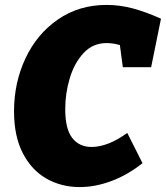

<svg xmlns="http://www.w3.org/2000/svg" viewBox="-20 -745 674 780"><path d="M245 -302Q245 -221 273.5 -184.5Q302 -148 352 -148Q418 -148 497 -205L559 -82Q498 -34 432.5 -9.5Q367 15 304 15Q229 15 168.5 -19.5Q108 -54 72.5 -123Q37 -192 37 -293Q37 -409 83.5 -508Q130 -607 215.5 -666Q301 -725 413 -725Q466 -725 519 -711Q572 -697 634 -669L594 -472H479L467 -562Q439 -570 413 -570Q357 -570 319.5 -529.5Q282 -489 263.5 -427.5Q245 -366 245 -302Z"/></svg>

Font: Bitter Pro Black
Style: Italic
Weight: 900
Italic angle: -9°
Designer: Sol Matas, and Bitter project Authors
Foundry: Sol Matas
Version: Version 1.010